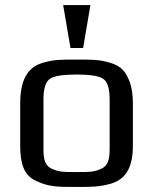

<svg xmlns="http://www.w3.org/2000/svg" viewBox="-20 -730 608 760"><path d="M506 -321C506 -353 502 -380 495 -402C479 -445 462 -467 418 -481C371 -495 346 -494 283 -494C220 -494 195 -495 148 -481C84 -462 60 -405 60 -321V-153C60 -82 75 -35 123 -14C173 10 207 10 283 10C344 10 372 10 419 -3C481 -21 506 -72 506 -153ZM414 -140C414 -100 408 -74 381 -62C351 -48 330 -49 283 -49C236 -49 215 -48 185 -62C158 -74 152 -100 152 -140V-336C152 -381 161 -408 179 -419C197 -430 232 -435 283 -435C334 -435 369 -430 387 -419C405 -408 414 -381 414 -336ZM309 -540 338 -710H230L259 -540Z"/></svg>

Font: Gamestation Text
Style: Bold
Weight: 400
Designer: Jonas Hecksher
Foundry: Jonas Hecksher, Playtypeª, e-types AS
Version: Version 1.003